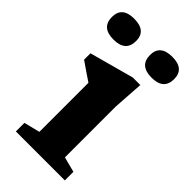

<svg xmlns="http://www.w3.org/2000/svg" viewBox="-234 -778 840 840"><g transform="rotate(45 186.5 -357.5)"><path d="M289 -528.5 279.5 -385.5V-71.5L350.5 -53V0H47.5V-53L121.5 -71.5V-375Q113 -380.5 86.2 -398.8Q59.5 -417 36.5 -433V-472.5L242 -528.5ZM65 -586Q-9.5 -586 -9.5 -651.5Q-9.5 -715 65 -715Q140 -715 140 -651.5Q140 -586 65 -586ZM301 -586Q226 -586 226 -651.5Q226 -715 301 -715Q375.5 -715 375.5 -651.5Q375.5 -586 301 -586Z"/></g></svg>

Font: Newsreader Caption SemiBold
Style: Regular
Weight: 600
Designer: Hugues Gentile
Foundry: Production Type
Version: Version 1.001